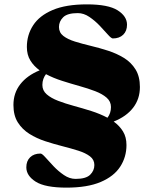

<svg xmlns="http://www.w3.org/2000/svg" viewBox="-20 -750 702 879"><path d="M284.5 109Q186.5 109 143.5 81.8Q100.5 54.5 100.5 16Q100.5 -13 118 -30Q135.5 -47 165.5 -47Q172.5 -47 188 -29.5Q203.5 -12 225.2 11Q247 34 272.8 51.5Q298.5 69 326 69Q373.5 69 392.8 50Q412 31 412 5.5Q412 -19 392 -34.2Q372 -49.5 339 -60Q306 -70.5 266.5 -80.5Q227 -90.5 187.2 -103.5Q147.5 -116.5 114.5 -137.2Q81.5 -158 61.5 -189.8Q41.5 -221.5 41.5 -269.5Q41.5 -324 72.8 -364.2Q104 -404.5 161.5 -428Q135 -447 119 -473Q103 -499 103 -535Q103 -590 131.8 -634.2Q160.5 -678.5 221.2 -704.2Q282 -730 377.5 -730Q475.5 -730 518.5 -702.8Q561.5 -675.5 561.5 -637Q561.5 -608 544 -591Q526.5 -574 496.5 -574Q489.5 -574 474 -591.5Q458.5 -609 436.8 -632Q415 -655 389.2 -672.5Q363.5 -690 336 -690Q288.5 -690 269.2 -671Q250 -652 250 -626.5Q250 -601 270 -585.5Q290 -570 323 -559.8Q356 -549.5 395.8 -540Q435.5 -530.5 475 -517.8Q514.5 -505 547.5 -484.8Q580.5 -464.5 600.5 -432.2Q620.5 -400 620.5 -351.5Q620.5 -297 589.5 -256.8Q558.5 -216.5 500.5 -193.5Q527 -174.5 543 -148.5Q559 -122.5 559 -86Q559 -31 530.2 13.2Q501.5 57.5 440.8 83.2Q380 109 284.5 109ZM488 -260Q488 -285.5 468.2 -302.8Q448.5 -320 416 -332.5Q383.5 -345 344 -356Q304.5 -367 264.5 -379.8Q224.5 -392.5 190.5 -410.5Q183 -401 178.5 -388.5Q174 -376 174 -361Q174 -335.5 193.8 -318.2Q213.5 -301 246 -288.5Q278.5 -276 318 -265.2Q357.5 -254.5 397.8 -241.8Q438 -229 472 -211Q488 -231.5 488 -260Z"/></svg>

Font: Newsreader Display ExtraBold
Style: Regular
Weight: 800
Designer: Hugues Gentile
Foundry: Production Type
Version: Version 1.001